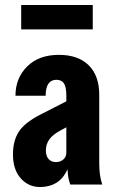

<svg xmlns="http://www.w3.org/2000/svg" viewBox="-20 -740 458 770"><path d="M262 0Q255 -18 252.5 -39.5Q250 -61 250 -85H246V-356Q246 -391 236.5 -405.5Q227 -420 206 -420Q185 -420 174 -404Q163 -388 163 -356H42Q42 -427 89 -473.5Q136 -520 216 -520Q294 -520 336 -478Q378 -436 378 -360V-85Q378 -64 380.5 -42.5Q383 -21 390 0ZM140 10Q94 10 63 -25Q32 -60 32 -121Q32 -176 56 -212.5Q80 -249 143 -281L280 -351V-248L223 -217Q191 -200 177.5 -180.5Q164 -161 164 -137Q164 -114 175 -102Q186 -90 204 -90Q222 -90 234 -100.5Q246 -111 246 -127L255 -72Q239 -29 210 -9.5Q181 10 140 10ZM65 -622V-720H352V-622Z"/></svg>

Font: Instrument Sans Condensed
Style: Bold
Weight: 700
Width: 3
Designer: Rodrigo Fuenzalida
Foundry: fragTYPE
Version: Version 1.000;gftools[0.9.28]